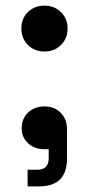

<svg xmlns="http://www.w3.org/2000/svg" viewBox="-20 -526 316 682"><path d="M138 -343Q103 -343 79.5 -366Q56 -389 56 -425Q56 -461 79.5 -483.5Q103 -506 138 -506Q173 -506 196.5 -483Q220 -460 220 -425Q220 -389 196.5 -366Q173 -343 138 -343ZM78 136V77H112Q153 77 153 36V4H138Q103 4 80 -17Q57 -38 57 -70Q57 -105 80 -126.5Q103 -148 138 -148Q173 -148 195.5 -125.5Q218 -103 218 -67V37Q218 136 119 136Z"/></svg>

Font: Space Grotesk Medium
Style: Regular
Weight: 500
Designer: Florian Karsten
Foundry: Florian Karsten
Version: Version 2.000